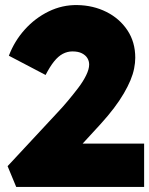

<svg xmlns="http://www.w3.org/2000/svg" viewBox="-20 -738 589 758"><path d="M44 0 10 -82 210 -297Q228 -316 248.5 -340.5Q269 -365 288.5 -390.5Q308 -416 320 -440.5Q332 -465 332 -483Q332 -497 325 -508.5Q318 -520 303.5 -527.5Q289 -535 266 -535Q246 -535 228 -525.5Q210 -516 193.5 -495.5Q177 -475 160 -442L15 -518Q37 -576 78 -621.5Q119 -667 172.5 -693Q226 -719 285 -718Q348 -717 400 -691Q452 -665 483 -618.5Q514 -572 514 -510Q514 -490 509.5 -467.5Q505 -445 495 -421Q485 -397 469 -369.5Q453 -342 430 -311.5Q407 -281 376 -247L217 -74L197 -171H549V0Z"/></svg>

Font: Mach ExtraBold
Style: Regular
Weight: 800
Version: Version 1.002